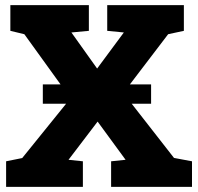

<svg xmlns="http://www.w3.org/2000/svg" viewBox="-20 -731 775 751"><path d="M3.9 0V-100.1L66.9 -112.8L255.9 -346.7L75.2 -597.2L20.5 -610.4V-710.9H327.6V-610.4L259.3 -604L359.9 -462.9L464.4 -604L399.4 -610.4V-710.9H699.2V-610.4L637.7 -597.2L462.4 -367.2L660.6 -113.3L731 -100.1V0H414.6V-100.1L471.2 -106L361.8 -255.4L248 -106L304.2 -100.1V0ZM147.5 -325.2V-400.9H571V-325.2Z"/></svg>

Font: Roboto Slab Black
Style: Regular
Weight: 900
Designer: Google
Version: Version 2.000; ttfautohint (v1.8.1.43-b0c9)